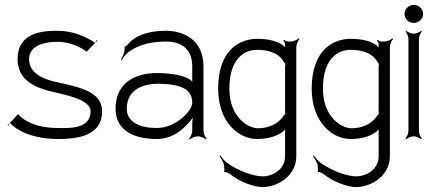

<svg xmlns="http://www.w3.org/2000/svg" viewBox="-20 -558 1781 786"><path d="M369 -382C371 -381 372 -383 372 -385ZM372 -385 378 -391 375 -394C373 -392 372 -388 372 -385ZM20 -55C20 -55 21 -55 21 -54C24 -51 78 11 217 11C285 11 398 4 398 -102C398 -185 304 -201 203 -224C161 -234 99 -256 99 -316C99 -378 177 -387 214 -387C286 -387 335 -346 335 -346C349 -362 361 -374 369 -382C369 -382 369 -383 368 -383C365 -385 304 -432 214 -432C147 -432 52 -422 52 -316C52 -242 104 -204 188 -184C245 -170 351 -152 351 -102C351 -26 253 -34 217 -34C94 -34 54 -91 54 -91C40 -75 28 -63 20 -55ZM17 -52 20 -55C18 -56 18 -55 17 -52ZM11 -46 14 -43C16 -45 16 -49 17 -52Z M499 -113C499 -200 580 -215 625 -215C747 -215 767 -177 767 -136C767 -106 701 -34 622 -34C554 -34 499 -57 499 -113ZM453 -113C453 -20 534 11 622 11C689 11 738 -33 769 -76C768 -67 767 -57 767 -49V-23C767 -12 760 4 754 10L757 13C763 7 779 0 790 0C801 0 817 7 823 13L826 10C820 4 813 -12 813 -23V-286C813 -396 731 -432 659 -432C584 -432 533 -412 502 -375C501 -373 494 -367 493 -369L490 -366C491 -365 490 -350 489 -347C486 -335 481 -323 475 -315L479 -313C482 -319 489 -329 496 -336C529 -367 583 -388 659 -388C707 -388 767 -370 767 -286V-224C744 -250 675 -259 622 -259C535 -259 453 -220 453 -113Z M919 -195C919 -321 983 -354 1032 -354C1104 -354 1132 -324 1143 -303C1144 -302 1146 -298 1148 -296C1148 -293 1147 -283 1147 -281V-111C1147 -108 1147 -96 1148 -92L1142 -86C1128 -62 1094 -33 1035 -33C997 -33 919 -77 919 -195ZM873 -195C873 -57 958 11 1032 11C1083 11 1123 -3 1148 -28C1147 -22 1147 -15 1147 -10V82C1147 136 1096 164 1055 164C1019 164 956 142 910 109C899 101 887 86 881 78L878 80C884 89 893 103 897 116C898 121 900 142 897 144L900 147C902 144 917 151 921 154C964 189 1024 208 1055 208C1117 207 1193 162 1193 82V-365C1193 -376 1200 -392 1206 -398L1203 -401C1197 -395 1181 -388 1170 -388H1159C1153 -388 1146 -392 1143 -395L1140 -392C1143 -389 1147 -382 1147 -377V-365C1124 -388 1084 -399 1032 -399C966 -399 873 -358 873 -195Z M1302 -195C1302 -321 1366 -354 1415 -354C1487 -354 1515 -324 1526 -303C1527 -302 1529 -298 1531 -296C1531 -293 1530 -283 1530 -281V-111C1530 -108 1530 -96 1531 -92L1525 -86C1511 -62 1477 -33 1418 -33C1380 -33 1302 -77 1302 -195ZM1256 -195C1256 -57 1341 11 1415 11C1466 11 1506 -3 1531 -28C1530 -22 1530 -15 1530 -10V82C1530 136 1479 164 1438 164C1402 164 1339 142 1293 109C1282 101 1270 86 1264 78L1261 80C1267 89 1276 103 1280 116C1281 121 1283 142 1280 144L1283 147C1285 144 1300 151 1304 154C1347 189 1407 208 1438 208C1500 207 1576 162 1576 82V-365C1576 -376 1583 -392 1589 -398L1586 -401C1580 -395 1564 -388 1553 -388H1542C1536 -388 1529 -392 1526 -395L1523 -392C1526 -389 1530 -382 1530 -377V-365C1507 -388 1467 -399 1415 -399C1349 -399 1256 -358 1256 -195Z M1640 9 1643 12C1648 7 1663 0 1674 0C1684 0 1699 7 1704 12L1707 9C1702 4 1695 -11 1695 -22V-399C1695 -409 1702 -424 1707 -429L1704 -432C1699 -427 1684 -420 1674 -420C1663 -420 1648 -427 1643 -432L1640 -429C1645 -424 1652 -409 1652 -399V-22C1652 -11 1645 4 1640 9ZM1636 -501C1636 -481 1653 -464 1674 -464C1695 -464 1712 -481 1712 -501C1712 -521 1695 -538 1674 -538C1653 -538 1636 -521 1636 -501Z"/></svg>

Font: Armata Saber
Style: Rg
Weight: 400
Designer: Jasper
Foundry: Cannot Into Space Fonts
Version: Version 0.970